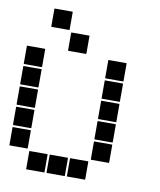

<svg xmlns="http://www.w3.org/2000/svg" viewBox="-87 -864 774 929"><g transform="rotate(10 300.0 -400.0)"><path d="M107 -795H193Q195 -795 195 -793V-707Q195 -705 193 -705H107Q105 -705 105 -707V-793Q105 -795 107 -795ZM207 -695H293Q295 -695 295 -693V-607Q295 -605 293 -605H207Q205 -605 205 -607V-693Q205 -695 207 -695ZM407 -595H493Q495 -595 495 -593V-507Q495 -505 493 -505H407Q405 -505 405 -507V-593Q405 -595 407 -595ZM7 -595H93Q95 -595 95 -593V-507Q95 -505 93 -505H7Q5 -505 5 -507V-593Q5 -595 7 -595ZM407 -495H493Q495 -495 495 -493V-407Q495 -405 493 -405H407Q405 -405 405 -407V-493Q405 -495 407 -495ZM7 -495H93Q95 -495 95 -493V-407Q95 -405 93 -405H7Q5 -405 5 -407V-493Q5 -495 7 -495ZM407 -395H493Q495 -395 495 -393V-307Q495 -305 493 -305H407Q405 -305 405 -307V-393Q405 -395 407 -395ZM7 -395H93Q95 -395 95 -393V-307Q95 -305 93 -305H7Q5 -305 5 -307V-393Q5 -395 7 -395ZM407 -295H493Q495 -295 495 -293V-207Q495 -205 493 -205H407Q405 -205 405 -207V-293Q405 -295 407 -295ZM7 -295H93Q95 -295 95 -293V-207Q95 -205 93 -205H7Q5 -205 5 -207V-293Q5 -295 7 -295ZM407 -195H493Q495 -195 495 -193V-107Q495 -105 493 -105H407Q405 -105 405 -107V-193Q405 -195 407 -195ZM7 -195H93Q95 -195 95 -193V-107Q95 -105 93 -105H7Q5 -105 5 -107V-193Q5 -195 7 -195ZM307 -95H393Q395 -95 395 -93V-7Q395 -5 393 -5H307Q305 -5 305 -7V-93Q305 -95 307 -95ZM207 -95H293Q295 -95 295 -93V-7Q295 -5 293 -5H207Q205 -5 205 -7V-93Q205 -95 207 -95ZM107 -95H193Q195 -95 195 -93V-7Q195 -5 193 -5H107Q105 -5 105 -7V-93Q105 -95 107 -95Z"/></g></svg>

Font: Pixel Panel Black
Style: Regular
Weight: 900
Monospace: yes
Designer: Óliver Lalan
Foundry: Óliver Lalan
Version: Version 1.000; ttfautohint (v1.8.4.7-5d5b-dirty);gftools[0.9